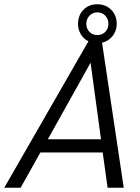

<svg xmlns="http://www.w3.org/2000/svg" viewBox="-70 -883 660 903"><path d="M413 -166H120L27 0H-50L346 -689Q323 -700 310 -722Q297 -744 297 -771Q297 -811 322.5 -837Q348 -863 388 -863Q427 -863 453 -837Q479 -811 479 -771Q479 -738 460 -714Q441 -690 410 -682L512 0H436ZM336 -771Q336 -748 351 -733Q366 -718 388 -718Q410 -718 425 -733Q440 -748 440 -771Q440 -794 425 -809.5Q410 -825 388 -825Q366 -825 351 -809.5Q336 -794 336 -771ZM405 -228 356 -588 155 -228ZM376 -690Z"/></svg>

Font: D-DIN
Style: DIN-Italic
Weight: 400
Italic angle: -12°
Designer: Charles Nix
Foundry: Datto Inc.
Version: Version 1.00